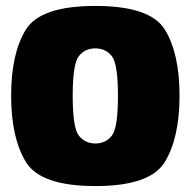

<svg xmlns="http://www.w3.org/2000/svg" viewBox="-20 -622 648 647"><path d="M301.5 5Q116 5 66.8 -76.8Q17.5 -158.5 17.5 -299.5Q17.5 -441.5 66.8 -521.8Q116 -602 301.2 -602Q486.5 -602 535.8 -521.8Q585 -441.5 585 -299.5Q585 -158.5 535.8 -76.8Q486.5 5 301.5 5ZM301.5 -138.5Q336 -138.5 356.8 -164.8Q377.5 -191 377.5 -299Q377.5 -407 356.8 -433Q336 -459 301.2 -459Q266.5 -459 245.8 -433Q225 -407 225 -299Q225 -191 245.8 -164.8Q266.5 -138.5 301.5 -138.5Z"/></svg>

Font: Anybody Black
Style: Regular
Weight: 900
Designer: Tyler Finck
Foundry: Etcetera Type Company
Version: Version 1.010; ttfautohint (v1.8.3) -l 8 -r 50 -G 200 -x 14 